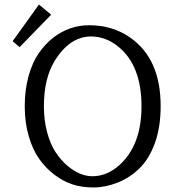

<svg xmlns="http://www.w3.org/2000/svg" viewBox="-20 -822 781 852"><path d="M36.1 0ZM36.1 -612.8ZM36.1 -612.8ZM152.8 -801.8 207 -756.8 66.9 -612.8 36.1 -639.2ZM89.8 0ZM106.4 -483.4Q123 -543.9 151.4 -585Q181.2 -627.9 216.8 -655.3Q288.1 -710 375 -710Q479.5 -710 557.6 -655.3Q692.9 -561 692.9 -351.6Q692.9 -258.8 668 -189Q643.1 -118.7 599.9 -75.9Q556.6 -33.2 502 -11.7Q447.3 9.8 395.3 9.8Q343.3 9.8 302.5 -3.4Q261.7 -16.6 223.1 -45.4Q184.6 -74.2 155 -115.2Q125.5 -156.2 107.7 -217Q89.8 -277.8 89.8 -350.1Q89.8 -422.4 106.4 -483.4ZM383.3 -660.2Q353 -660.2 324.7 -648.4Q296.4 -636.7 269.5 -611.3Q243.2 -585.9 221.7 -550.3Q174.8 -472.2 174.8 -350.1Q174.8 -287.1 189.5 -233.6Q204.1 -180.2 227.5 -145.5Q251 -110.4 279.8 -85.9Q334.5 -40 390.1 -40Q454.6 -40 509.3 -88.9Q607.9 -177.2 607.9 -350.1Q607.9 -530.8 505.9 -614.3Q449.7 -660.2 383.3 -660.2Z"/></svg>

Font: Pfennig
Style: Medium
Weight: 500
Version: Version 20120410 ; ttfautohint (v0.8)